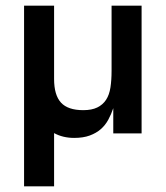

<svg xmlns="http://www.w3.org/2000/svg" viewBox="-20 -471 585 678"><path d="M171 -192Q171 -135 195.5 -108.5Q220 -82 274 -82Q304 -82 323.5 -91.5Q343 -101 354.5 -118.5Q366 -136 370 -162Q374 -188 374 -221V-451H480V0H380V-89Q373 -68 362.5 -48.5Q352 -29 336 -15Q320 -1 297 7.5Q274 16 242 16Q202 16 171 -1V187H65V-451H171V-192Z"/></svg>

Font: Tilda Sans Semibold
Style: Regular
Weight: 600
Designer: ParaType Ltd
Foundry: ParaType Ltd
Version: Version 1.009